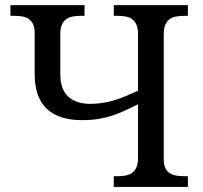

<svg xmlns="http://www.w3.org/2000/svg" viewBox="-20 -734 796 754"><path d="M522 -324.2Q495.1 -311 470.7 -299.8Q446.3 -288.6 420.7 -280Q395 -271.5 366.2 -266.8Q337.4 -262.2 301.8 -262.2Q210 -262.2 163.1 -307.4Q116.2 -352.5 116.2 -442.9V-604Q116.2 -626 109.6 -639.4Q103 -652.8 91.8 -660.2Q80.6 -667.5 65.7 -669.7Q50.8 -671.9 34.2 -671.9H21V-713.9H312V-671.9H298.8Q282.2 -671.9 267.1 -669.4Q252 -667 241 -659.4Q230 -651.9 223.4 -637.7Q216.8 -623.5 216.8 -600.1V-443.8Q216.8 -382.8 248 -354.5Q279.3 -326.2 334 -326.2Q358.9 -326.2 381.3 -329.6Q403.8 -333 426.5 -339.6Q449.2 -346.2 472.4 -356Q495.6 -365.7 522 -377.9V-600.1Q522 -623.5 515.4 -637.7Q508.8 -651.9 497.8 -659.4Q486.8 -667 471.9 -669.4Q457 -671.9 439.9 -671.9H426.8V-713.9H717.8V-671.9H705.1Q688.5 -671.9 673.3 -669.4Q658.2 -667 647.2 -659.4Q636.2 -651.9 629.6 -637.7Q623 -623.5 623 -600.1V-108.9Q623 -86.9 629.6 -73.5Q636.2 -60.1 647.5 -53.2Q658.7 -46.4 673.6 -44.2Q688.5 -42 705.1 -42H717.8V0H426.8V-42H439.9Q457 -42 471.9 -44.4Q486.8 -46.9 497.8 -54.4Q508.8 -62 515.4 -76.2Q522 -90.3 522 -113.8Z"/></svg>

Font: Noto Serif
Style: Regular
Weight: 400
Designer: Monotype Design team
Foundry: Monotype Imaging Inc.
Version: Version 1.02